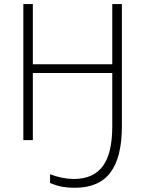

<svg xmlns="http://www.w3.org/2000/svg" viewBox="-20 -683 708 936"><path d="M574.2 -66.9Q574.2 83.5 518.3 158Q462.4 232.4 344.7 232.4Q310.1 232.4 283.4 227.5Q256.8 222.7 224.1 209V166.5Q284.7 189.5 340.3 189.5Q434.6 189.5 481 127.2Q527.3 64.9 527.3 -66.9V-327.1H140.1V0H93.8V-663.1H140.1V-369.6H527.3V-663.1H574.2Z"/></svg>

Font: Bpm'online Open Sans Light
Style: Regular
Weight: 300
Foundry: Ascender Corporation
Version: Version 1.10